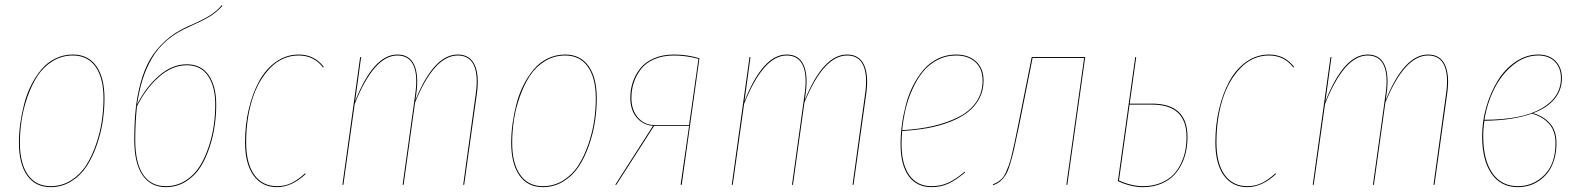

<svg xmlns="http://www.w3.org/2000/svg" viewBox="-20 -748 6372 777"><path d="M185.1 9.3Q123 9.3 89.8 -38.1Q56.6 -85.4 56.6 -170.4Q56.6 -208 62 -247.6Q67.4 -287.1 77.9 -327.6Q88.4 -368.2 106.4 -403.8Q124.5 -439.5 147.9 -467.3Q171.4 -495.1 204.1 -511.2Q236.8 -527.3 274.9 -527.3Q336.4 -527.3 369.6 -480.7Q402.8 -434.1 402.8 -349.6Q402.8 -304.7 395.8 -257.6Q388.7 -210.4 372.1 -162.1Q355.5 -113.8 331.3 -76.2Q307.1 -38.6 269 -14.6Q231 9.3 185.1 9.3ZM185.1 5.4Q230.5 5.4 267.8 -18.3Q305.2 -42 328.9 -79.3Q352.5 -116.7 368.9 -164.6Q385.3 -212.4 392.1 -258.8Q398.9 -305.2 398.9 -349.6Q398.9 -432.6 366.7 -478Q334.5 -523.4 274.9 -523.4Q230 -523.4 192.9 -500.5Q155.8 -477.5 131.8 -440.7Q107.9 -403.8 91.3 -356.4Q74.7 -309.1 67.6 -262.5Q60.5 -215.8 60.5 -170.4Q60.5 -86.9 92.8 -40.8Q125 5.4 185.1 5.4Z M735.8 -487.8Q793.9 -487.8 824.5 -443.8Q855 -399.9 855 -324.2Q855 -283.7 849.1 -241.2Q843.3 -198.7 828.4 -153.1Q813.5 -107.4 791.3 -72Q769 -36.6 732.7 -13.7Q696.3 9.3 650.9 9.3Q589.4 9.3 556.4 -39.6Q523.4 -88.4 523.4 -182.1Q523.4 -249 528.8 -303Q534.2 -356.9 548.6 -411.1Q563 -465.3 586.9 -506.8Q610.8 -548.3 650.1 -583.7Q689.5 -619.1 742.2 -642.1Q795.4 -665 825.4 -682.9Q855.5 -700.7 877.9 -727.5L879.9 -724.1Q856.4 -697.8 828.1 -680.7Q799.8 -663.6 744.6 -639.2Q693.8 -617.2 656.2 -585.2Q618.7 -553.2 594.7 -512Q570.8 -470.7 556.9 -425.8Q543 -380.9 534.7 -324.7Q569.3 -394 622.6 -440.9Q675.8 -487.8 735.8 -487.8ZM650.9 5.4Q695.3 5.4 731 -17.3Q766.6 -40 788.3 -75Q810.1 -109.9 825 -155.3Q839.8 -200.7 845.5 -242.7Q851.1 -284.7 851.1 -324.7Q851.1 -397.9 821.8 -440.9Q792.5 -483.9 735.8 -483.9Q676.3 -483.9 622.8 -436.3Q569.3 -388.7 534.2 -317.4Q527.3 -251.5 527.3 -182.1Q527.3 -89.8 558.8 -42.2Q590.3 5.4 650.9 5.4Z M1189 -527.3Q1252 -527.3 1290.5 -477.1L1287.1 -475.1Q1250.5 -523.4 1188.5 -523.4Q1123 -523.4 1074 -473.4Q1024.9 -423.3 1000.5 -344.5Q976.1 -265.6 976.1 -172.4Q976.1 -86.9 1009 -40.8Q1042 5.4 1101.1 5.4Q1133.8 5.4 1160.4 -7.8Q1187 -21 1214.4 -46.4L1217.3 -43.9Q1160.6 9.3 1101.1 9.3Q1040 9.3 1005.9 -38.1Q971.7 -85.4 971.7 -172.4Q971.7 -242.2 986.6 -305.9Q1001.5 -369.6 1028.6 -419.2Q1055.7 -468.8 1097.2 -498Q1138.7 -527.3 1189 -527.3Z M1832.5 -527.3Q1881.3 -527.3 1900.9 -485.6Q1920.4 -443.8 1909.7 -368.2L1858.4 0H1854.5L1905.3 -368.2Q1916 -442.9 1897.9 -483.2Q1879.9 -523.4 1832.5 -523.4Q1737.3 -523.4 1659.7 -333L1613.3 0H1609.4L1660.6 -368.2Q1671.4 -442.9 1653.3 -483.2Q1635.3 -523.4 1587.9 -523.4Q1493.7 -523.4 1415.5 -327.6L1369.6 0H1365.7L1437.5 -517.1H1441.4L1417 -337.9Q1491.7 -527.3 1587.9 -527.3Q1637.2 -527.3 1656.2 -485.6Q1675.3 -443.8 1664.6 -368.2L1661.1 -342.8Q1735.8 -527.3 1832.5 -527.3Z M2177.2 9.3Q2115.2 9.3 2082 -38.1Q2048.8 -85.4 2048.8 -170.4Q2048.8 -208 2054.2 -247.6Q2059.6 -287.1 2070.1 -327.6Q2080.6 -368.2 2098.6 -403.8Q2116.7 -439.5 2140.1 -467.3Q2163.6 -495.1 2196.3 -511.2Q2229 -527.3 2267.1 -527.3Q2328.6 -527.3 2361.8 -480.7Q2395 -434.1 2395 -349.6Q2395 -304.7 2387.9 -257.6Q2380.9 -210.4 2364.3 -162.1Q2347.7 -113.8 2323.5 -76.2Q2299.3 -38.6 2261.2 -14.6Q2223.1 9.3 2177.2 9.3ZM2177.2 5.4Q2222.7 5.4 2260 -18.3Q2297.4 -42 2321 -79.3Q2344.7 -116.7 2361.1 -164.6Q2377.4 -212.4 2384.3 -258.8Q2391.1 -305.2 2391.1 -349.6Q2391.1 -432.6 2358.9 -478Q2326.7 -523.4 2267.1 -523.4Q2222.2 -523.4 2185.1 -500.5Q2147.9 -477.5 2124 -440.7Q2100.1 -403.8 2083.5 -356.4Q2066.9 -309.1 2059.8 -262.5Q2052.7 -215.8 2052.7 -170.4Q2052.7 -86.9 2085 -40.8Q2117.2 5.4 2177.2 5.4Z M2707.5 -527.3Q2761.2 -527.3 2810.5 -512.2L2738.8 0H2734.4L2768.6 -238.3H2627L2474.1 0H2469.7L2622.6 -238.8Q2582 -241.7 2556.4 -272.5Q2530.8 -303.2 2530.8 -352.1Q2530.8 -384.8 2540.5 -414.6Q2550.3 -444.3 2570.3 -470.2Q2590.3 -496.1 2625.7 -511.7Q2661.1 -527.3 2707.5 -527.3ZM2707.5 -523.4Q2662.1 -523.4 2627.4 -508.3Q2592.8 -493.2 2573.5 -467.8Q2554.2 -442.4 2544.7 -413.3Q2535.2 -384.3 2535.2 -352.1Q2535.2 -303.2 2561.5 -272.5Q2587.9 -241.7 2630.4 -241.7H2768.6L2806.6 -509.8Q2756.3 -523.4 2707.5 -523.4Z M3408.2 -527.3Q3457 -527.3 3476.6 -485.6Q3496.1 -443.8 3485.4 -368.2L3434.1 0H3430.2L3481 -368.2Q3491.7 -442.9 3473.6 -483.2Q3455.6 -523.4 3408.2 -523.4Q3313 -523.4 3235.4 -333L3189 0H3185.1L3236.3 -368.2Q3247.1 -442.9 3229 -483.2Q3210.9 -523.4 3163.6 -523.4Q3069.3 -523.4 2991.2 -327.6L2945.3 0H2941.4L3013.2 -517.1H3017.1L2992.7 -337.9Q3067.4 -527.3 3163.6 -527.3Q3212.9 -527.3 3231.9 -485.6Q3251 -443.8 3240.2 -368.2L3236.8 -342.8Q3311.5 -527.3 3408.2 -527.3Z M3960.4 -421.9Q3960.4 -381.8 3943.1 -349.1Q3925.8 -316.4 3896 -293.7Q3866.2 -271 3824 -254.6Q3781.7 -238.3 3734.1 -229.7Q3686.5 -221.2 3630.9 -217.8Q3628.4 -187.5 3628.4 -166Q3628.4 -83 3660.2 -38.8Q3691.9 5.4 3749.5 5.4Q3787.1 5.4 3817.9 -8.8Q3848.6 -22.9 3883.8 -53.2L3885.7 -50.3Q3849.6 -19.5 3818.6 -5.1Q3787.6 9.3 3749.5 9.3Q3689.9 9.3 3657.2 -35.6Q3624.5 -80.6 3624.5 -165.5Q3624.5 -203.6 3629.9 -243.2Q3635.3 -282.7 3646 -324Q3656.7 -365.2 3675 -401.4Q3693.4 -437.5 3717.5 -465.8Q3741.7 -494.1 3775.6 -510.7Q3809.6 -527.3 3849.6 -527.3Q3898.9 -527.3 3929.7 -499.5Q3960.4 -471.7 3960.4 -421.9ZM3849.6 -523.4Q3808.1 -523.4 3773.2 -505.1Q3738.3 -486.8 3714.4 -456.8Q3690.4 -426.8 3672.4 -386.7Q3654.3 -346.7 3644.8 -305.7Q3635.3 -264.6 3630.9 -221.2Q3700.7 -225.1 3758.1 -238.5Q3815.4 -252 3860.8 -275.4Q3906.2 -298.8 3931.4 -336.2Q3956.5 -373.5 3956.5 -421.9Q3956.5 -470.2 3927 -496.8Q3897.5 -523.4 3849.6 -523.4Z M4371.6 -517.1 4299.3 0H4295.4L4367.2 -513.2H4158.7L4103.5 -236.3Q4091.3 -177.2 4084 -145.3Q4076.7 -113.3 4067.6 -83.5Q4058.6 -53.7 4049.3 -39.3Q4040 -24.9 4028.1 -14.6Q4016.1 -4.4 3998.5 1.5V-2.4Q4010.7 -6.8 4019.8 -12.9Q4028.8 -19 4036.4 -27.1Q4043.9 -35.2 4050.5 -49.8Q4057.1 -64.5 4062.5 -79.1Q4067.9 -93.8 4074.2 -120.1Q4080.6 -146.5 4085.9 -171.4Q4091.3 -196.3 4099.6 -237.8L4155.3 -517.1Z M4642.1 -328.6Q4785.6 -328.6 4785.6 -194.3Q4785.6 -165.5 4780.5 -138.7Q4775.4 -111.8 4762.5 -85Q4749.5 -58.1 4730.2 -38.1Q4710.9 -18.1 4680.2 -4.9Q4649.4 8.3 4610.8 9.3Q4558.6 10.7 4503.9 -15.1L4574.2 -517.1H4578.1L4551.8 -328.6ZM4610.8 5.4Q4648.9 4.4 4679.2 -8.5Q4709.5 -21.5 4728.3 -41Q4747.1 -60.5 4759.5 -86.9Q4772 -113.3 4776.9 -139.6Q4781.7 -166 4781.7 -194.3Q4781.7 -324.7 4641.6 -324.7H4551.3L4508.3 -17.6Q4562 6.8 4610.8 5.4Z M5115.7 -527.3Q5178.7 -527.3 5217.3 -477.1L5213.9 -475.1Q5177.2 -523.4 5115.2 -523.4Q5049.8 -523.4 5000.7 -473.4Q4951.7 -423.3 4927.2 -344.5Q4902.8 -265.6 4902.8 -172.4Q4902.8 -86.9 4935.8 -40.8Q4968.8 5.4 5027.8 5.4Q5060.5 5.4 5087.2 -7.8Q5113.8 -21 5141.1 -46.4L5144 -43.9Q5087.4 9.3 5027.8 9.3Q4966.8 9.3 4932.6 -38.1Q4898.4 -85.4 4898.4 -172.4Q4898.4 -242.2 4913.3 -305.9Q4928.2 -369.6 4955.3 -419.2Q4982.4 -468.8 5023.9 -498Q5065.4 -527.3 5115.7 -527.3Z M5759.3 -527.3Q5808.1 -527.3 5827.6 -485.6Q5847.2 -443.8 5836.4 -368.2L5785.2 0H5781.2L5832 -368.2Q5842.8 -442.9 5824.7 -483.2Q5806.6 -523.4 5759.3 -523.4Q5664.1 -523.4 5586.4 -333L5540 0H5536.1L5587.4 -368.2Q5598.1 -442.9 5580.1 -483.2Q5562 -523.4 5514.6 -523.4Q5420.4 -523.4 5342.3 -327.6L5296.4 0H5292.5L5364.3 -517.1H5368.2L5343.8 -337.9Q5418.5 -527.3 5514.6 -527.3Q5564 -527.3 5583 -485.6Q5602.1 -443.8 5591.3 -368.2L5587.9 -342.8Q5662.6 -527.3 5759.3 -527.3Z M6205.1 -527.3Q6249 -527.3 6274.9 -501.2Q6300.8 -475.1 6300.8 -431.6Q6300.8 -383.8 6270.8 -347.4Q6240.7 -311 6184.1 -290Q6226.1 -278.3 6252.4 -248.8Q6278.8 -219.2 6278.8 -168.9Q6278.8 -133.3 6270 -103.5Q6261.2 -73.7 6246.3 -53.2Q6231.4 -32.7 6211.2 -18.3Q6190.9 -3.9 6168.5 2.7Q6146 9.3 6122.1 9.3Q6053.7 9.3 6015.9 -45.2Q5978 -99.6 5978 -197.8Q5978 -256.8 5995.1 -315.7Q6012.2 -374.5 6041.3 -421.6Q6070.3 -468.8 6113.5 -498Q6156.7 -527.3 6205.1 -527.3ZM6205.1 -523.4Q6150.4 -523.4 6103.3 -485.1Q6056.2 -446.8 6027.1 -388.4Q5998 -330.1 5987.3 -263.2Q6140.1 -263.7 6218.5 -309.1Q6296.9 -354.5 6296.9 -431.6Q6296.9 -473.6 6272.2 -498.5Q6247.6 -523.4 6205.1 -523.4ZM6179.2 -288.1Q6103 -260.7 5987.3 -259.3Q5982.4 -228.5 5982.4 -197.8Q5982.4 -101.6 6019 -48.1Q6055.7 5.4 6122.6 5.4Q6185.1 5.4 6230 -39.8Q6274.9 -85 6274.9 -168.9Q6274.9 -218.8 6248.3 -247.8Q6221.7 -276.9 6179.2 -288.1Z"/></svg>

Font: Fira Sans Compressed Four
Style: Italic
Weight: 100
Width: 3
Italic angle: -8°
Designer: Carrois Corporate & Edenspiekermann AG
Foundry: Carrois Corporate GbR & Edenspiekermann AG
Version: Version 4.203;PS 004.203;hotconv 1.0.88;makeotf.lib2.5.64775